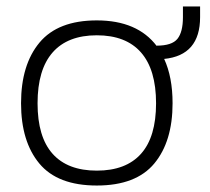

<svg xmlns="http://www.w3.org/2000/svg" viewBox="-20 -558 648 593"><path d="M45 -239Q45 -358 102 -426.5Q159 -495 279 -495Q404 -495 464 -416V-417Q511 -417 528 -438Q545 -459 545 -505V-538H598V-505Q598 -387 487 -376Q513 -320 513 -239Q513 -121 456.5 -53Q400 15 279 15Q158 15 101.5 -53Q45 -121 45 -239ZM462 -239Q462 -343 415.5 -396Q369 -449 279 -449Q189 -449 142.5 -396Q96 -343 96 -239Q96 -135 142.5 -83Q189 -31 279 -31Q369 -31 415.5 -83Q462 -135 462 -239Z"/></svg>

Font: Pridi ExtraLight
Style: Regular
Weight: 275
Designer: Katatrad Team
Foundry: CadsonDemak
Version: Version 1.001